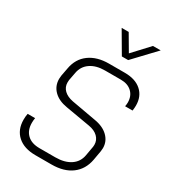

<svg xmlns="http://www.w3.org/2000/svg" viewBox="-222 -1057 1065 1184"><g transform="rotate(30 310.0 -465.0)"><path d="M48 -146Q48 -169 52 -189H105Q102 -171 102 -154Q102 -102 133 -72Q164 -42 221 -42H333Q399 -42 440.5 -69.5Q482 -97 491 -147L503 -215Q504 -220 504 -229Q504 -262 480.5 -285Q457 -308 415 -315L241 -345Q180 -355 146 -389Q112 -423 112 -473Q112 -481 114 -497L125 -555Q138 -628 192.5 -668Q247 -708 332 -708H445Q520 -708 562.5 -670Q605 -632 605 -567Q605 -550 602 -530H549Q552 -545 552 -558Q552 -604 523 -631.5Q494 -659 445 -659H332Q269 -659 229 -631.5Q189 -604 180 -555L169 -497Q168 -491 168 -480Q168 -447 191 -425Q214 -403 255 -395L428 -364Q490 -354 525 -320Q560 -286 560 -238Q560 -231 558 -215L546 -147Q532 -73 477.5 -32.5Q423 8 335 8H221Q140 8 94 -33Q48 -74 48 -146ZM289 -938H339L406 -824L512 -938H567L423 -786H378Z"/></g></svg>

Font: Bai Jamjuree Light
Style: Italic
Weight: 300
Italic angle: -10°
Version: Version 1.000; ttfautohint (v1.6)